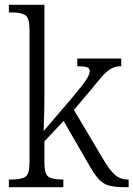

<svg xmlns="http://www.w3.org/2000/svg" viewBox="-20 -780 556 800"><path d="M17 0V-32H29Q69 -32 86 -43.5Q103 -55 103 -105V-656Q103 -705 85.5 -716.5Q68 -728 32 -728H17V-760H165V-374Q165 -354 164.5 -325.5Q164 -297 163 -271.5Q162 -246 162 -234L285 -378Q328 -429 341 -450.5Q354 -472 354 -484Q354 -496 341.5 -500Q329 -504 302 -504V-536H485V-504Q462 -504 445 -495Q428 -486 409.5 -466Q391 -446 364 -412L288 -322L408 -120Q435 -73 458 -52.5Q481 -32 512 -32H516V0H504Q460 0 435 -6.5Q410 -13 390.5 -34.5Q371 -56 345 -103L245 -276L165 -191V-102Q165 -54 182.5 -43Q200 -32 239 -32H244V0Z"/></svg>

Font: Noto Serif SemiCondensed Light
Style: Regular
Weight: 300
Width: 4
Designer: Monotype Design Team
Foundry: Monotype Imaging Inc.
Version: Version 2.013